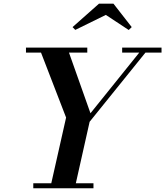

<svg xmlns="http://www.w3.org/2000/svg" viewBox="-20 -1004 882 1024"><path d="M247.5 0 332.5 -377 188.5 -750H338.5L462.5 -400L742.5 -748H775.5L458 -354.5L378.5 0ZM157.5 0V-26.5H478.5V0ZM118.5 -723.5V-750H445.5V-723.5ZM631.5 -723.5V-750H841.5V-723.5ZM381.5 -844.5 367 -859.5 508 -984.5H585L682.5 -859.5L666.5 -844L544.5 -924.5Z"/></svg>

Font: Bodoni Moda 9pt SemiBold
Style: Italic
Weight: 600
Italic angle: -13°
Designer: Owen Earl
Foundry: indestructible type
Version: Version 2.004